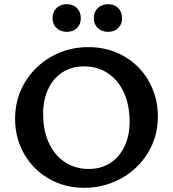

<svg xmlns="http://www.w3.org/2000/svg" viewBox="-20 -890 825 917"><path d="M231 -803Q231 -833 250 -851.5Q269 -870 299 -870Q329 -870 347.5 -851.5Q366 -833 366 -803Q366 -774 347.5 -756Q329 -738 299 -738Q269 -738 250 -756Q231 -774 231 -803ZM428 -803Q428 -833 447 -851.5Q466 -870 497 -870Q526 -870 544.5 -851.5Q563 -833 563 -803Q563 -774 544.5 -756Q526 -738 497 -738Q466 -738 447 -756Q428 -774 428 -803ZM52 -323Q52 -419 99.5 -497.5Q147 -576 227 -620.5Q307 -665 402 -665Q497 -665 573 -621Q649 -577 691.5 -501Q734 -425 734 -334Q734 -238 686.5 -160Q639 -82 558 -37.5Q477 7 382 7Q288 7 212.5 -37Q137 -81 94.5 -156.5Q52 -232 52 -323ZM599 -309Q599 -388 572 -447.5Q545 -507 495.5 -540Q446 -573 381 -573Q323 -573 279 -545Q235 -517 210.5 -465.5Q186 -414 186 -347Q186 -268 213 -208.5Q240 -149 289.5 -116Q339 -83 404 -83Q462 -83 506 -111Q550 -139 574.5 -190.5Q599 -242 599 -309Z"/></svg>

Font: Ysabeau Infant
Style: Bold
Weight: 700
Designer: Christian Thalmann (Catharsis Fonts)
Version: Version 0.003